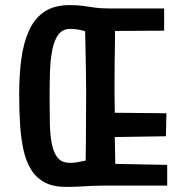

<svg xmlns="http://www.w3.org/2000/svg" viewBox="-20 -726 717 751"><path d="M237 5Q188 5 155 -12.5Q122 -30 102 -62Q82 -94 72 -139Q62 -184 58.5 -239Q55 -294 55 -357Q55 -433 63.5 -496Q72 -559 93.5 -606.5Q115 -654 153.5 -680Q192 -706 252 -706Q282 -706 304 -703Q326 -700 349.5 -696.5Q373 -693 405 -693H622V-606L430 -605Q430 -582 429.5 -550Q429 -518 428.5 -482.5Q428 -447 428 -415Q428 -383 428 -362L429 -285L631 -283L629 -193L429 -190L431 -85L634 -81V0H386Q361 0 340 1Q319 2 295.5 3.5Q272 5 237 5ZM254 -89Q268 -89 283 -91.5Q298 -94 315 -98Q316 -133 316 -174.5Q316 -216 316.5 -263.5Q317 -311 317 -362Q317 -411 316 -454.5Q315 -498 314.5 -535.5Q314 -573 313 -604Q296 -609 281.5 -611Q267 -613 255 -613Q225 -613 208.5 -591Q192 -569 184.5 -531Q177 -493 175.5 -445Q174 -397 174 -346Q174 -291 175 -244Q176 -197 183 -162Q190 -127 206.5 -108Q223 -89 254 -89Z"/></svg>

Font: Truculenta
Style: Bold
Weight: 700
Designer: Ivan Castro, Eva Sanz & Omnibus-Type Team
Foundry: Omnibus-Type
Version: Version 1.002